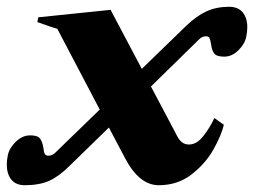

<svg xmlns="http://www.w3.org/2000/svg" viewBox="-45 -536 749 566"><path d="M684 -456Q684 -443 681 -428Q677 -407 658 -388Q639 -369 616 -369Q593 -369 586 -379Q579 -389 577 -407Q575 -419 572.5 -424Q570 -429 562 -429Q551 -429 543 -421L400 -281L473 -143Q482 -124 491 -117Q500 -110 512 -110Q535 -110 554.5 -135Q574 -160 587 -188L615 -168Q607 -136 584 -95Q561 -54 520 -22Q479 10 423 10Q365 10 323 -71L276 -160L160 -47Q129 -16 100 -3Q71 10 28 10Q2 10 -11.5 -6.5Q-25 -23 -25 -51Q-25 -63 -22 -78Q-18 -99 1.5 -118Q21 -137 44 -137Q66 -137 73 -127.5Q80 -118 83 -100Q84 -88 87 -82.5Q90 -77 98 -77Q108 -77 117 -85L249 -213L124 -451Q109 -455 65 -471L68 -485L281 -507L373 -333L503 -459Q534 -489 563.5 -502.5Q593 -516 630 -516Q657 -516 670.5 -499.5Q684 -483 684 -456Z"/></svg>

Font: Trirong Black
Style: Italic
Weight: 900
Italic angle: -12°
Designer: Katatrad Team
Foundry: CadsonDemak
Version: Version 1.001